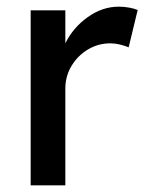

<svg xmlns="http://www.w3.org/2000/svg" viewBox="-20 -556 443 576"><path d="M72 0V-525H176V-426Q199 -473 243 -504.5Q287 -536 336 -536Q353 -536 368.5 -533Q384 -530 393 -526L366 -414Q354 -419 339.5 -422.5Q325 -426 311 -426Q275 -426 244.5 -408Q214 -390 195 -359Q176 -328 176 -290V0Z"/></svg>

Font: Lexend Deca
Style: Regular
Weight: 400
Designer: Bonnie Shaver-Troup, Thomas Jockin
Foundry: Lexend
Version: Version 1.008; ttfautohint (v1.8.4.7-5d5b)